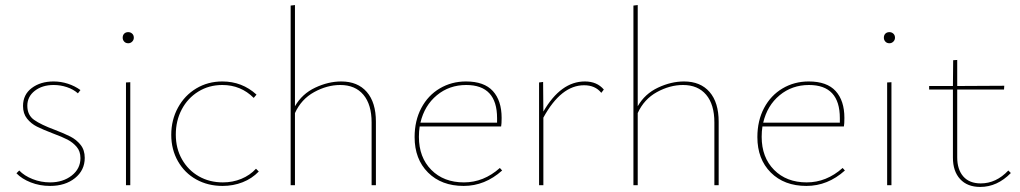

<svg xmlns="http://www.w3.org/2000/svg" viewBox="-20 -732 4034 759"><path d="M45 -47 56 -58Q76 -37 109 -24Q142 -11 178 -11Q229 -11 263.5 -38Q298 -65 298 -107Q298 -134 283 -151.5Q268 -169 247 -180Q226 -191 188 -205Q149 -220 126 -231.5Q103 -243 87 -263Q71 -283 71 -313Q71 -358 105.5 -384Q140 -410 192 -410Q221 -410 248.5 -401Q276 -392 298 -376L288 -363Q270 -379 244.5 -387.5Q219 -396 192 -396Q147 -396 117.5 -373Q88 -350 88 -314Q88 -277 115 -258Q142 -239 196 -219Q235 -204 258.5 -192Q282 -180 298.5 -159.5Q315 -139 315 -108Q315 -59 276.5 -28Q238 3 178 3Q137 3 101.5 -11Q66 -25 45 -47Z M465 -583Q465 -593 471 -599Q477 -605 487 -605Q496 -605 502.5 -599Q509 -593 509 -583Q509 -574 502.5 -567.5Q496 -561 487 -561Q477 -561 471 -567.5Q465 -574 465 -583ZM478 -406 495 -407V0H478Z M657 -199Q657 -258 683.5 -306.5Q710 -355 756 -382.5Q802 -410 859 -410Q937 -410 994 -358L983 -345Q932 -396 859 -396Q806 -396 764 -370Q722 -344 698.5 -299.5Q675 -255 675 -200Q675 -145 699.5 -102Q724 -59 766 -35Q808 -11 861 -11Q900 -11 934 -25Q968 -39 992 -65L1003 -54Q976 -26 939 -11.5Q902 3 860 3Q802 3 756 -22.5Q710 -48 683.5 -94.5Q657 -141 657 -199Z M1466 -251V0H1449V-248Q1449 -319 1416.5 -357.5Q1384 -396 1325 -396Q1273 -396 1222 -368Q1171 -340 1146 -285V0H1129V-710L1146 -712V-312Q1174 -361 1226 -385.5Q1278 -410 1329 -410Q1394 -410 1430 -368.5Q1466 -327 1466 -251Z M1965 -58Q1897 3 1813 3Q1725 3 1672 -50Q1619 -103 1619 -190Q1619 -255 1645.5 -305Q1672 -355 1718.5 -382.5Q1765 -410 1822 -410Q1894 -410 1928.5 -372Q1963 -334 1963 -266Q1963 -242 1961 -232H1639Q1636 -213 1636 -191Q1636 -110 1685 -60.5Q1734 -11 1814 -11Q1892 -11 1956 -68ZM1642 -247H1945V-265Q1945 -396 1823 -396Q1756 -396 1707 -355.5Q1658 -315 1642 -247Z M2367 -378 2357 -365Q2333 -395 2289 -395Q2198 -395 2128 -267V0H2111V-406L2127 -408L2128 -291Q2197 -410 2292 -410Q2340 -410 2367 -378Z M2821 -251V0H2804V-248Q2804 -319 2771.5 -357.5Q2739 -396 2680 -396Q2628 -396 2577 -368Q2526 -340 2501 -285V0H2484V-710L2501 -712V-312Q2529 -361 2581 -385.5Q2633 -410 2684 -410Q2749 -410 2785 -368.5Q2821 -327 2821 -251Z M3320 -58Q3252 3 3168 3Q3080 3 3027 -50Q2974 -103 2974 -190Q2974 -255 3000.5 -305Q3027 -355 3073.5 -382.5Q3120 -410 3177 -410Q3249 -410 3283.5 -372Q3318 -334 3318 -266Q3318 -242 3316 -232H2994Q2991 -213 2991 -191Q2991 -110 3040 -60.5Q3089 -11 3169 -11Q3247 -11 3311 -68ZM2997 -247H3300V-265Q3300 -396 3178 -396Q3111 -396 3062 -355.5Q3013 -315 2997 -247Z M3474 -583Q3474 -593 3480 -599Q3486 -605 3496 -605Q3505 -605 3511.5 -599Q3518 -593 3518 -583Q3518 -574 3511.5 -567.5Q3505 -561 3496 -561Q3486 -561 3480 -567.5Q3474 -574 3474 -583ZM3487 -406 3504 -407V0H3487Z M3976 -48Q3922 7 3855 7Q3804 7 3775.5 -24Q3747 -55 3747 -109V-378H3653V-392H3747L3748 -494L3764 -495V-392L3950 -393L3949 -378H3764V-110Q3764 -62 3788 -34.5Q3812 -7 3857 -7Q3918 -7 3966 -58Z"/></svg>

Font: Ysabeau Infant Thin
Style: Regular
Weight: 200
Designer: Christian Thalmann (Catharsis Fonts)
Version: Version 0.003